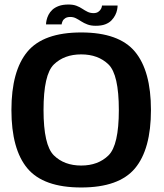

<svg xmlns="http://www.w3.org/2000/svg" viewBox="-20 -824 724 849"><path d="M339 5Q506 5 576.8 -79.5Q647.5 -164 647.5 -337.5Q647.5 -510.5 576.8 -595.5Q506 -680.5 339 -680.5Q172 -680.5 101.2 -595.5Q30.5 -510.5 30.5 -337.5Q30.5 -164 101.2 -79.5Q172 5 339 5ZM339 -92Q264 -92 218.2 -137Q172.5 -182 172.5 -337.5Q172.5 -494.5 218.2 -539Q264 -583.5 339 -583.5Q414 -583.5 459.8 -539Q505.5 -494.5 505.5 -337.5Q505.5 -182 459.8 -137Q414 -92 339 -92ZM403.5 -710Q428.5 -710 445.5 -716.5Q462.5 -723 473 -734Q483.5 -745 489.5 -757Q495.5 -769 497.8 -780.5Q500 -792 500 -799.5H431Q431 -793.5 427 -785.5Q423 -777.5 414.8 -771.8Q406.5 -766 394 -766Q379 -766 367.2 -771.8Q355.5 -777.5 344 -785.2Q332.5 -793 318 -798.5Q303.5 -804 283 -804Q257.5 -804 240 -797.5Q222.5 -791 211.5 -780.8Q200.5 -770.5 194.5 -758.5Q188.5 -746.5 186 -735.2Q183.5 -724 183.5 -716H252.5Q253 -722 256.5 -730Q260 -738 268.5 -743.5Q277 -749 291 -749Q304.5 -749 315.8 -743.2Q327 -737.5 339.2 -729.5Q351.5 -721.5 366.8 -715.8Q382 -710 403.5 -710Z"/></svg>

Font: Anybody UltraCondensed Thin SemiBold
Style: Regular
Weight: 600
Version: Version 1.111